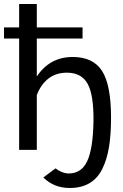

<svg xmlns="http://www.w3.org/2000/svg" viewBox="-26 -750 616 961"><path d="M323.2 190.9Q243.7 190.9 190.9 138.2L252 92.8Q263.7 102.5 282.2 110.4Q300.8 118.2 317.9 118.2Q381.8 118.2 410.6 56.4Q439.5 -5.4 441.9 -143.1Q443.4 -274.9 412.6 -330.6Q381.8 -386.2 309.1 -386.2Q254.4 -386.2 216.3 -356.7Q178.2 -327.1 158.2 -273.9V0H69.8V-557.1H-5.9V-612.8H69.8V-730H158.2V-612.8H387.2V-557.1H158.2V-367.2Q223.1 -464.8 337.9 -464.8Q440.4 -464.8 485.1 -394.5Q529.8 -324.2 529.8 -161.1Q529.8 -76.2 519.5 -13.7Q509.3 48.8 485.8 95.9Q462.4 143.1 421.6 167Q380.9 190.9 323.2 190.9Z"/></svg>

Font: Rawline Medium
Style: Regular
Weight: 500
Designer: Matt McInerney, Pablo Impallari, Rodrigo Fuenzalida
Foundry: Matt McInerney, Pablo Impallari, Rodrigo Fuenzalida
Version: Version 4.020;PS 004.020;hotconv 1.0.88;makeotf.lib2.5.64775